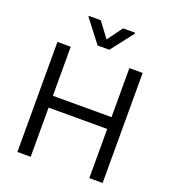

<svg xmlns="http://www.w3.org/2000/svg" viewBox="-165 -1069 1069 1193"><g transform="rotate(20 369.5 -473.0)"><path d="M87.9 0V-727.5H175.8V-403.3H563.5V-727.5H651.4V0H563.5V-325.2H175.8V0ZM294.9 -946.3 369.1 -846.7 442.4 -946.3H522.5V-940.4L407.2 -792H330.1L215.8 -940.4V-946.3Z"/></g></svg>

Font: Inter
Style: Regular
Weight: 400
Designer: Rasmus Andersson
Foundry: rsms
Version: Version 4.000;git-8c9346024